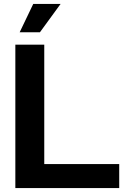

<svg xmlns="http://www.w3.org/2000/svg" viewBox="-20 -956 636 976"><path d="M58 0V-729H205V-90L171 -122H586V0ZM80 -792 149 -936H288L183 -792Z"/></svg>

Font: Mona Sans Expanded SemiBold
Style: Regular
Weight: 600
Width: 7
Designer: Deni Anggara
Foundry: GitHub
Version: Version 2.000